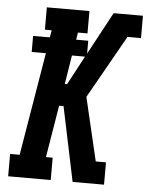

<svg xmlns="http://www.w3.org/2000/svg" viewBox="-53 -778 633 822"><g transform="rotate(5 264.0 -367.5)"><path d="M13 0V-96H54L128 -539H67V-608H139L144 -639H115V-735H298V-639H257L252 -608H304V-553L402 -735H528V-639H470L317 -368L381 -96H425V0H290L223 -320H204L167 -96H196V0ZM220 -415H230L296 -539H240Z"/></g></svg>

Font: Iosevka Gothic
Style: Bold Italic
Weight: 700
Italic angle: -9°
Monospace: yes
Designer: Belleve Invis
Foundry: Belleve Invis
Version: Version 15.5.1; ttfautohint (v1.8.4)